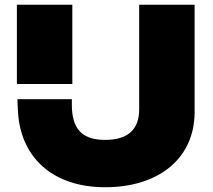

<svg xmlns="http://www.w3.org/2000/svg" viewBox="-20 -770 894 807"><path d="M51 -417H284V-750H51ZM55 -311C62 -110 200 17 422 17C648 17 798 -105 798 -299V-750H565V-311C565 -230 522 -182 422 -182C321 -182 282 -232 282 -330V-353H53Z"/></svg>

Font: Bounded ExtBd
Style: Regular
Weight: 800
Designer: Vlad Churkin
Version: Version 3.0